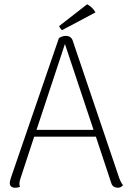

<svg xmlns="http://www.w3.org/2000/svg" viewBox="-20 -870 610 899"><path d="M271 -729 427 -812C418 -829 403 -842 388 -850L257 -748C258 -743 265 -732 271 -729ZM538 -37 320 -681C315 -695 303 -702 289 -702C278 -702 268 -699 256 -692L33 -43C30 -34 26 -22 26 -14C25 1 35 9 51 9C60 9 66 8 74 5C71 1 71 -6 71 -11C71 -18 74 -29 76 -35L140 -230H429L502 -10C506 2 518 9 532 9C542 9 549 5 556 -3C550 -10 543 -23 538 -37ZM151 -262 284 -664 418 -262Z"/></svg>

Font: Arima Koshi ExtraLight
Style: Regular
Weight: 275
Designer: Joana Correia and Natanael Gama
Foundry: NDISCOVER
Version: Version 1.019;PS 001.019;hotconv 1.0.88;makeotf.lib2.5.64775